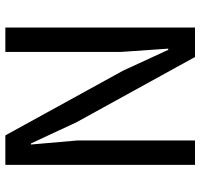

<svg xmlns="http://www.w3.org/2000/svg" viewBox="-36 -732 767 736"><g transform="rotate(90 348.0 -363.5)"><path d="M85 0V-727H198L448 -273L529.5 -98H533.5L518 -276V-727H611.5V0H498.5L250.5 -451L170.5 -624.5H166L178.5 -443.5V0Z"/></g></svg>

Font: Spline Sans
Style: Regular
Weight: 400
Designer: Eben Sorkin, Mirko Velimirovic
Foundry: Sorkin Type
Version: Version 1.001